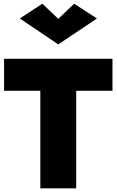

<svg xmlns="http://www.w3.org/2000/svg" viewBox="-20 -1018 630 1038"><path d="M2 -527H198V0H392V-527H588V-700H2ZM295 -916 209 -998 87 -918 295 -778 504 -918 381 -998Z"/></svg>

Font: Jost ExtraBold
Style: Regular
Weight: 800
Version: Version 3.710